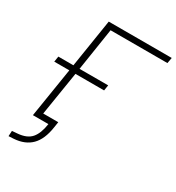

<svg xmlns="http://www.w3.org/2000/svg" viewBox="-206 -831 1045 1138"><g transform="rotate(30 316.5 -262.5)"><path d="M27 180 29 143 66 140Q128 135 157 101.5Q186 68 196 0H90L144 -338H41L47 -376H150L202 -705H633L626 -666H237L192 -376H388L382 -338H186L138 -39H241L235 0Q222 87 179 130Q136 173 62 178Z"/></g></svg>

Font: Mulish ExtraLight
Style: Italic
Weight: 200
Italic angle: -9°
Designer: Vernon Adams
Foundry: Vernon Adams
Version: Version 3.603